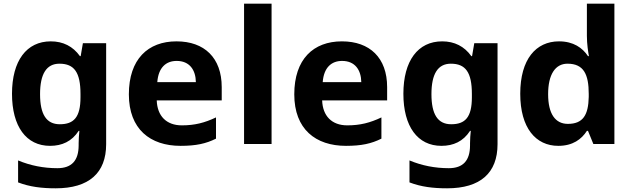

<svg xmlns="http://www.w3.org/2000/svg" viewBox="-20 -780 3426 1040"><path d="M255 -556C124 -556 45 -451 45 -272C45 -95 122 10 251 10C316 10 369 -14 406 -71H410C408 -52 406 -26 406 -4V7C406 90 368 131 291 131C216 131 145 117 78 89V208C141 232 205 240 282 240C462 240 555 157 555 1V-546H429L417 -476H413C375 -529 322 -556 255 -556ZM302 -435C382 -435 416 -388 416 -271V-253C416 -145 380 -107 304 -107C231 -107 197 -161 197 -270C197 -380 232 -435 302 -435Z M936 -556C782 -556 678 -460 678 -269C678 -80 794 10 958 10C1042 10 1096 -2 1150 -29V-144C1089 -115 1035 -101 965 -101C881 -101 832 -152 829 -236H1181V-308C1181 -467 1087 -556 936 -556ZM937 -450C1007 -450 1040 -401 1041 -335H832C838 -414 879 -450 937 -450Z M1451 0V-760H1302V0Z M1832 -556C1678 -556 1574 -460 1574 -269C1574 -80 1690 10 1854 10C1938 10 1992 -2 2046 -29V-144C1985 -115 1931 -101 1861 -101C1777 -101 1728 -152 1725 -236H2077V-308C2077 -467 1983 -556 1832 -556ZM1833 -450C1903 -450 1936 -401 1937 -335H1728C1734 -414 1775 -450 1833 -450Z M2375 -556C2244 -556 2165 -451 2165 -272C2165 -95 2242 10 2371 10C2436 10 2489 -14 2526 -71H2530C2528 -52 2526 -26 2526 -4V7C2526 90 2488 131 2411 131C2336 131 2265 117 2198 89V208C2261 232 2325 240 2402 240C2582 240 2675 157 2675 1V-546H2549L2537 -476H2533C2495 -529 2442 -556 2375 -556ZM2422 -435C2502 -435 2536 -388 2536 -271V-253C2536 -145 2500 -107 2424 -107C2351 -107 2317 -161 2317 -270C2317 -380 2352 -435 2422 -435Z M3004 10C3083 10 3130 -26 3159 -71H3165L3194 0H3308V-760H3159V-585C3159 -542 3166 -497 3170 -476H3165C3135 -521 3086 -556 3008 -556C2883 -556 2798 -459 2798 -272C2798 -87 2882 10 3004 10ZM3056 -109C2988 -109 2949 -163 2949 -270C2949 -377 2988 -435 3054 -435C3142 -435 3169 -377 3169 -271V-255C3167 -157 3138 -109 3056 -109Z"/></svg>

Font: Noto Sans Arabic UI
Style: Bold
Weight: 700
Designer: Monotype Design Team, Nadine Chahine and Nizar Qandah
Foundry: Monotype Imaging Inc.
Version: Version 2.010